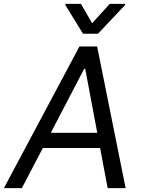

<svg xmlns="http://www.w3.org/2000/svg" viewBox="-40 -966 736 986"><path d="M72.4 0H-19.9L367.9 -727.3H458.8L605.1 0H512.8L474.1 -206H180ZM220.9 -284.1H459.5L397.7 -612.2H392ZM375.7 -946 433.2 -846.6 523.4 -946H603L602.3 -940.3L463.1 -792.6H386.4L295.5 -940.3L296.2 -946Z"/></svg>

Font: Karasuma Gothic
Style: Italic
Weight: 400
Italic angle: -9.39999°
Designer: Rasmus Andersson / Ryoko Nishizuka
Foundry: Genbu
Version: Version 1.00